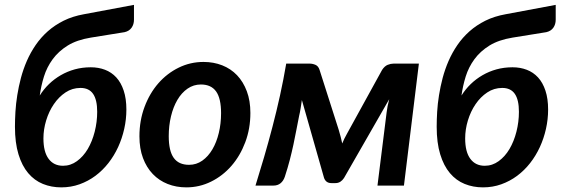

<svg xmlns="http://www.w3.org/2000/svg" viewBox="-20 -782 2362 809"><path d="M319 -411.5Q284.5 -411.5 256 -392.5Q227.5 -373.5 206.8 -343Q186 -312.5 174.5 -274.5Q163 -236.5 163 -199Q163 -142 184.8 -112.8Q206.5 -83.5 245.5 -83.5Q277.5 -83.5 304.2 -103Q331 -122.5 349.8 -154.2Q368.5 -186 379 -227Q389.5 -268 389.5 -311Q389.5 -361.5 372.2 -386.5Q355 -411.5 319 -411.5ZM544.5 -761.5V-699Q544.5 -679.5 534.5 -665.2Q524.5 -651 505 -646.5L362.5 -623.5Q304 -614 265.2 -590Q226.5 -566 202 -532.5Q177.5 -499 165.2 -459.5Q153 -420 147.5 -379.5Q164 -406 186.5 -427.8Q209 -449.5 236.2 -465.2Q263.5 -481 295.2 -489.8Q327 -498.5 362.5 -498.5Q395 -498.5 422.5 -488Q450 -477.5 470 -455.8Q490 -434 501.2 -400.2Q512.5 -366.5 512.5 -320.5Q512.5 -279.5 503.5 -239.2Q494.5 -199 477.8 -162.5Q461 -126 436.8 -95Q412.5 -64 382 -41.2Q351.5 -18.5 315.2 -5.5Q279 7.5 238 7.5Q196.5 7.5 160.8 -7Q125 -21.5 98.8 -52.5Q72.5 -83.5 57.8 -132Q43 -180.5 43 -248Q43 -277 45 -311Q47 -345 52.8 -381Q58.5 -417 68.2 -453.8Q78 -490.5 93.2 -525.5Q108.5 -560.5 130.2 -592.2Q152 -624 181.2 -650Q210.5 -676 248.2 -694.8Q286 -713.5 333.5 -722Z M776.5 -87.5Q807.5 -87.5 832.5 -105.2Q857.5 -123 875 -152.8Q892.5 -182.5 902 -222Q911.5 -261.5 911.5 -305Q911.5 -367.5 890.5 -396.8Q869.5 -426 826.5 -426Q795.5 -426 770.2 -408.5Q745 -391 727.5 -361.2Q710 -331.5 700.5 -292Q691 -252.5 691 -208.5Q691 -146 712 -116.8Q733 -87.5 776.5 -87.5ZM765 7.5Q722.5 7.5 686.5 -6.8Q650.5 -21 624 -48.5Q597.5 -76 582.5 -116Q567.5 -156 567.5 -207.5Q567.5 -274 589 -331.5Q610.5 -389 647.2 -431Q684 -473 733 -497Q782 -521 837.5 -521Q880 -521 916.2 -506.8Q952.5 -492.5 978.8 -465Q1005 -437.5 1020 -397.5Q1035 -357.5 1035 -306Q1035 -240 1013.5 -182.8Q992 -125.5 955.2 -83.2Q918.5 -41 869.5 -16.8Q820.5 7.5 765 7.5Z M1745 -514 1682 0H1570.5L1609 -308Q1610.5 -320.5 1613.2 -335Q1616 -349.5 1620 -364L1429.5 -32Q1423 -22 1414 -16.2Q1405 -10.5 1393.5 -10.5H1376Q1353.5 -10.5 1345.5 -32L1252 -360.5Q1249.5 -344 1246.8 -326.2Q1244 -308.5 1240.5 -294.5Q1234 -263 1228.5 -233Q1223 -203 1216.2 -172Q1209.5 -141 1201 -108Q1192.5 -75 1180 -37Q1174 -19.5 1162 -9.8Q1150 0 1131.5 0H1056.5Q1074.5 -58 1092.8 -120.2Q1111 -182.5 1128 -247.5Q1145 -312.5 1159.8 -379.5Q1174.5 -446.5 1186 -514H1284.5Q1297 -514 1309.2 -508.8Q1321.5 -503.5 1326.5 -487.5L1407 -235.5Q1417 -202.5 1422 -177.5Q1430.5 -198.5 1442 -218.5L1590 -487.5Q1600.5 -503.5 1613.5 -508.8Q1626.5 -514 1638.5 -514Z M2096 -411.5Q2061.5 -411.5 2033 -392.5Q2004.5 -373.5 1983.8 -343Q1963 -312.5 1951.5 -274.5Q1940 -236.5 1940 -199Q1940 -142 1961.8 -112.8Q1983.5 -83.5 2022.5 -83.5Q2054.5 -83.5 2081.2 -103Q2108 -122.5 2126.8 -154.2Q2145.5 -186 2156 -227Q2166.5 -268 2166.5 -311Q2166.5 -361.5 2149.2 -386.5Q2132 -411.5 2096 -411.5ZM2321.5 -761.5V-699Q2321.5 -679.5 2311.5 -665.2Q2301.5 -651 2282 -646.5L2139.5 -623.5Q2081 -614 2042.2 -590Q2003.5 -566 1979 -532.5Q1954.5 -499 1942.2 -459.5Q1930 -420 1924.5 -379.5Q1941 -406 1963.5 -427.8Q1986 -449.5 2013.2 -465.2Q2040.5 -481 2072.2 -489.8Q2104 -498.5 2139.5 -498.5Q2172 -498.5 2199.5 -488Q2227 -477.5 2247 -455.8Q2267 -434 2278.2 -400.2Q2289.5 -366.5 2289.5 -320.5Q2289.5 -279.5 2280.5 -239.2Q2271.5 -199 2254.8 -162.5Q2238 -126 2213.8 -95Q2189.5 -64 2159 -41.2Q2128.5 -18.5 2092.2 -5.5Q2056 7.5 2015 7.5Q1973.5 7.5 1937.8 -7Q1902 -21.5 1875.8 -52.5Q1849.5 -83.5 1834.8 -132Q1820 -180.5 1820 -248Q1820 -277 1822 -311Q1824 -345 1829.8 -381Q1835.5 -417 1845.2 -453.8Q1855 -490.5 1870.2 -525.5Q1885.5 -560.5 1907.2 -592.2Q1929 -624 1958.2 -650Q1987.5 -676 2025.2 -694.8Q2063 -713.5 2110.5 -722Z"/></svg>

Font: Lato 2
Style: Bold Italic
Weight: 700
Italic angle: -7°
Designer: Lukasz Dziedzic with Adam Twardoch and Botio Nikoltchev
Foundry: tyPoland Lukasz Dziedzic
Version: Version 2.015; 2015-08-06; http://www.latofonts.com/